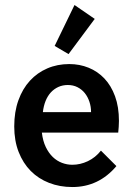

<svg xmlns="http://www.w3.org/2000/svg" viewBox="-20 -734 540 770"><path d="M37.1 0ZM257.8 -477.1Q299.3 -477.1 335.4 -462.4Q371.6 -447.8 398.7 -419.2Q425.8 -390.6 441.4 -347.9Q457 -305.2 457 -249Q457 -236.8 456.1 -225.1Q455.1 -213.4 454.1 -202.1H147.9Q151.9 -168.5 163.6 -144.3Q175.3 -120.1 191.9 -104.2Q208.5 -88.4 228.8 -80.8Q249 -73.2 270 -73.2Q301.8 -73.2 332.3 -87.6Q362.8 -102.1 384.8 -129.9L446.8 -67.9Q376 16.1 270 16.1Q219.7 16.1 177 -0.5Q134.3 -17.1 103.3 -48.3Q72.3 -79.6 54.7 -124.8Q37.1 -169.9 37.1 -227.1Q37.1 -285.2 53.7 -331.5Q70.3 -377.9 99.9 -410.2Q129.4 -442.4 169.7 -459.7Q210 -477.1 257.8 -477.1ZM345.2 -284.2Q345.2 -306.2 338.6 -325.9Q332 -345.7 320.1 -360.6Q308.1 -375.5 290.8 -384.3Q273.4 -393.1 252 -393.1Q231.4 -393.1 214.1 -385.3Q196.8 -377.4 183.8 -363.3Q170.9 -349.1 162.8 -329.1Q154.8 -309.1 151.9 -284.2ZM278.8 -713.9 359.9 -658.2 254.9 -517.1 199.2 -549.8Z"/></svg>

Font: InconsolataGo
Style: Bold
Weight: 700
Designer: Raph Levien, Kirill Tkachev(cyreal.org)
Foundry: Raph Levien, Kirill Tkachev(cyreal.org)
Version: Version 1.015; ttfautohint (v0.92) -l 8 -r 50 -G 200 -x 14 -